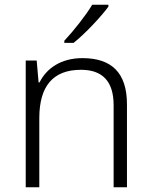

<svg xmlns="http://www.w3.org/2000/svg" viewBox="-20 -879 636 806"><path d="M435 -851V-859H367C341 -815 287 -747 250 -708V-699H289C339 -739 405 -810 435 -851ZM326 -635C236 -635 175 -592 146 -533H142L134 -625H88V-93H145V-383C145 -518 203 -586 320 -586C409 -586 457 -539 457 -437V-93H513V-441C513 -575 447 -635 326 -635Z"/></svg>

Font: Noto Sans Telugu UI Light
Style: Regular
Weight: 300
Designer: Jelle Bosma - Monotype Design Team
Foundry: Monotype Imaging Inc.
Version: Version 2.005